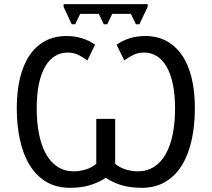

<svg xmlns="http://www.w3.org/2000/svg" viewBox="-20 -897 1022 927"><path d="M692.9 -877V-863.8L652.8 -779.8H636.2L611.8 -830.1H522L498 -779.8H481L457 -830.1H367.2L342.8 -779.8H326.2L287.1 -863.8V-877ZM675.8 -643.1Q646.5 -643.1 623.5 -631.8Q600.6 -620.6 580.1 -605L543 -681.2Q571.8 -701.7 606.7 -712.4Q641.6 -723.1 681.2 -723.1Q739.3 -723.1 783.9 -699Q828.6 -674.8 859.1 -629.9Q889.6 -585 905.3 -520.5Q920.9 -456.1 920.9 -375Q920.9 -292 905.5 -221.4Q890.1 -150.9 858.6 -99.6Q827.1 -48.3 778.8 -19.3Q730.5 9.8 664.1 9.8Q609.9 9.8 568.4 -2.4Q526.9 -14.6 491.2 -38.1H490.2Q453.6 -14.6 412.6 -2.4Q371.6 9.8 317.9 9.8Q251.5 9.8 203.1 -19.3Q154.8 -48.3 123.3 -99.6Q91.8 -150.9 76.4 -221.4Q61 -292 61 -375Q61 -456.1 76.7 -520.5Q92.3 -585 122.8 -629.9Q153.3 -674.8 198 -699Q242.7 -723.1 300.8 -723.1Q340.3 -723.1 375.2 -712.4Q410.2 -701.7 439 -681.2L401.9 -605Q381.8 -620.6 358.6 -631.8Q335.4 -643.1 306.2 -643.1Q272.5 -643.1 244.9 -626Q217.3 -608.9 197.8 -575.2Q178.2 -541.5 167.7 -491Q157.2 -440.4 157.2 -374Q157.2 -305.2 168.5 -249.3Q179.7 -193.4 202.1 -153.3Q224.6 -113.3 258.3 -91.6Q292 -69.8 336.9 -69.8Q364.7 -69.8 393.6 -78.6Q422.4 -87.4 444.8 -106V-323.2H536.1V-106Q558.6 -87.4 587.4 -78.6Q616.2 -69.8 645 -69.8Q689.9 -69.8 723.9 -91.6Q757.8 -113.3 780.3 -153.3Q802.7 -193.4 814 -249.3Q825.2 -305.2 825.2 -374Q825.2 -440.4 814.5 -491Q803.7 -541.5 784.2 -575.2Q764.6 -608.9 737.1 -626Q709.5 -643.1 675.8 -643.1Z"/></svg>

Font: Droid Sans
Style: Regular
Weight: 400
Foundry: Ascender Corporation
Version: Version 1.00 build 114